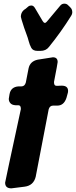

<svg xmlns="http://www.w3.org/2000/svg" viewBox="-20 -1036 415 1049"><path d="M201 -758H185Q160 -758 151 -774.5Q142 -791 137 -810.5Q132 -830 125 -848Q118 -866 112 -884Q94 -939 94 -944Q94 -973 120 -988Q127 -994 134 -1000Q141 -1006 151 -1006Q163 -1006 171 -992L213 -921Q219 -911 225 -911Q231 -911 237 -919L309 -1005Q318 -1016 331 -1016Q343 -1016 350 -1009.5Q357 -1003 363 -997Q372 -988 373.5 -980.5Q375 -973 375 -970V-969Q375 -959 369 -950Q313 -860 247 -779Q231 -758 201 -758ZM42 -7Q8 -7 8 -38Q8 -42 94 -440Q94 -450 91 -455.5Q88 -461 77 -461H65Q46 -462 37 -472Q28 -482 28 -496L32 -521Q39 -561 81 -564H97Q115 -564 121 -585Q128 -623 136 -662Q144 -701 186 -710L269 -723Q295 -723 295 -697Q295 -691 275 -588Q275 -578 278 -572.5Q281 -567 292 -567L317 -568Q352 -568 352 -539Q352 -534 351 -530Q350 -526 343 -501Q329 -459 293 -459H270Q252 -459 246 -439L175 -70Q163 -22 114 -16Z"/></svg>

Font: Bangerz
Style: Bold
Weight: 700
Designer: vernon adams
Foundry: Vernon Adams
Version: Version 2.10;February 7, 2025;FontCreator 13.0.0.2683 64-bit